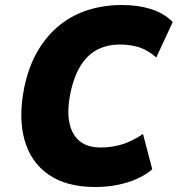

<svg xmlns="http://www.w3.org/2000/svg" viewBox="-20 -736 711 768"><path d="M361 12Q246 12 174.5 -37.5Q103 -87 78 -176.5Q53 -266 77 -386Q95 -472 132 -534Q169 -596 220 -636.5Q271 -677 334 -696.5Q397 -716 467 -716Q531 -716 583 -700Q635 -684 671 -648L605 -506Q571 -536 536 -547Q501 -558 459 -558Q413 -558 373.5 -539.5Q334 -521 305.5 -478Q277 -435 262 -365Q247 -292 258 -243Q269 -194 300.5 -170Q332 -146 383 -146Q426 -146 466.5 -158Q507 -170 552 -200L589 -59Q561 -35 525 -19.5Q489 -4 448 4Q407 12 361 12Z"/></svg>

Font: Nunito Sans 7pt SemiCondensed Black
Style: Italic
Weight: 900
Width: 4
Italic angle: -9°
Designer: Vernon Adams
Foundry: Vernon Adams
Version: Version 3.101;gftools[0.9.27]